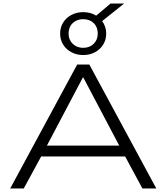

<svg xmlns="http://www.w3.org/2000/svg" viewBox="-20 -1072 947 1092"><path d="M38 0 419 -705H488L869 0H790L681 -202L723 -182H181L225 -202L115 0ZM451 -631 239 -229 207 -244H698L666 -229L454 -631ZM453 -759Q416 -759 386 -775Q356 -791 339 -818.5Q322 -846 322 -881Q322 -916 339 -943.5Q356 -971 386 -987Q416 -1003 453 -1003Q474 -1003 493 -998Q512 -993 527 -983L609 -1052H686L561 -952Q572 -937 578 -919.5Q584 -902 584 -881Q584 -846 567 -818.5Q550 -791 520.5 -775Q491 -759 453 -759ZM453 -800Q490 -800 513 -823Q536 -846 536 -881Q536 -918 513 -940.5Q490 -963 453 -963Q417 -963 393.5 -940.5Q370 -918 370 -881Q370 -846 393.5 -823Q417 -800 453 -800Z"/></svg>

Font: Nunito Sans 10pt Expanded Light
Style: Regular
Weight: 300
Width: 7
Designer: Vernon Adams
Foundry: Vernon Adams
Version: Version 3.101;gftools[0.9.27]